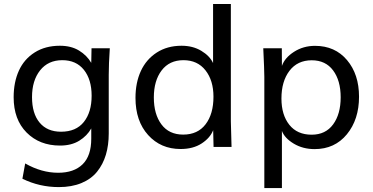

<svg xmlns="http://www.w3.org/2000/svg" viewBox="-20 -746 1893 975"><path d="M290 -77.1Q366.2 -77.1 405.8 -126.7Q445.3 -176.3 445.3 -259.8Q445.3 -342.3 406 -391.4Q366.7 -440.4 296.4 -440.4Q224.6 -440.4 183.6 -388.7Q142.6 -336.9 142.6 -252.9Q142.6 -169.4 181.2 -123.3Q219.7 -77.1 290 -77.1ZM278.8 204.1Q180.2 204.1 93.8 161.6L107.9 84Q190.9 131.3 275.4 131.3Q355.5 131.3 399.4 88.4Q443.4 45.4 443.4 -41.5V-93.8Q422.4 -56.2 382.6 -31.5Q342.8 -6.8 284.7 -6.8Q180.7 -6.8 115 -73Q49.3 -139.2 49.3 -252Q49.3 -328.6 75.9 -387.2Q102.5 -445.8 156.2 -479.7Q210 -513.7 284.2 -513.7Q341.3 -513.7 381.3 -489.3Q421.4 -464.8 443.4 -426.8L444.8 -501H537.6Q532.2 -419.9 532.2 -366.2V-68.4Q532.2 -8.8 517.6 40Q502.9 88.9 472.9 126Q442.9 163.1 393.6 183.6Q344.2 204.1 278.8 204.1Z M910.2 -62.5Q983.9 -62.5 1023.9 -114.7Q1064 -167 1064 -254.9Q1064 -337.4 1023.4 -388.9Q982.9 -440.4 911.6 -440.4Q840.3 -440.4 800.8 -388.4Q761.2 -336.4 761.2 -251Q761.2 -166 799.8 -114.3Q838.4 -62.5 910.2 -62.5ZM897 10.7Q796.4 10.7 732.2 -60.3Q668 -131.3 668 -249Q668 -326.2 695.3 -385.5Q722.7 -444.8 776.1 -479.2Q829.6 -513.7 901.9 -513.7Q959.5 -513.7 1002.4 -487.8Q1045.4 -461.9 1062 -425.8V-725.6H1152.3V-129.9Q1152.8 -85 1155.8 0H1064.5L1062.5 -85Q1047.4 -45.9 1004.2 -17.6Q960.9 10.7 897 10.7Z M1562.5 -62Q1633.3 -62 1671.6 -114.3Q1710 -166.5 1710 -252Q1710 -336.9 1671.6 -388.4Q1633.3 -439.9 1563 -439.9Q1490.7 -439.9 1450 -386.5Q1409.2 -333 1409.2 -245.6Q1409.2 -162.6 1449.2 -112.3Q1489.3 -62 1562.5 -62ZM1322.3 209V-355.5Q1322.3 -388.2 1316.9 -501H1411.1L1411.6 -411.1Q1425.8 -452.6 1473.1 -482.9Q1520.5 -513.2 1579.6 -513.2Q1681.2 -513.2 1742.2 -440.9Q1803.2 -368.7 1803.2 -254.9Q1803.2 -139.2 1741.5 -64Q1679.7 11.2 1577.6 11.2Q1518.1 11.2 1471.7 -16.6Q1425.3 -44.4 1411.6 -81.1V209Z"/></svg>

Font: Muli
Style: Regular
Weight: 400
Designer: Vernon Adams
Foundry: newtypography
Version: Version 2; ttfautohint (v1.00rc1.6-4cba) -l 8 -r 50 -G 200 -